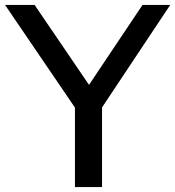

<svg xmlns="http://www.w3.org/2000/svg" viewBox="-38 -760 711 780"><path d="M266.5 0V-368L289.5 -289L-17.5 -740H102.5L341.5 -389H306L541 -740H653.5L353.5 -289L376.5 -366.5V0Z"/></svg>

Font: Encode Sans SC SemiExpanded Medium
Style: Regular
Weight: 500
Width: 6
Designer: Multiple Designers
Foundry: Impallari Type
Version: Version 3.002